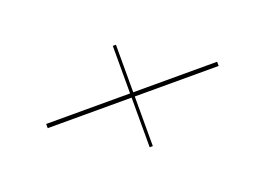

<svg xmlns="http://www.w3.org/2000/svg" viewBox="-77 -680 1187 858"><g transform="rotate(-20 516.5 -251.0)"><path d="M110 -266V-246H509V-10H524V-246H923V-266H524V-492H509V-266Z"/></g></svg>

Font: Sprat Extended Thin
Style: Regular
Weight: 100
Width: 9
Designer: Ethan Nakache
Foundry: Collletttivo
Version: Version 2.000;Glyphs 3.2 (3217)